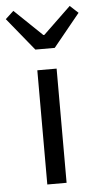

<svg xmlns="http://www.w3.org/2000/svg" viewBox="-86 -780 417 814"><g transform="rotate(-5 123.0 -373.0)"><path d="M81.9 0V-486H164V0ZM81.3 -574.2 -32.3 -713.6 2.6 -745.8 120.5 -632.7H124.5L242.4 -745.8L277.3 -713.6L163.7 -574.2Z"/></g></svg>

Font: Source Sans 3 Variable
Style: Regular
Weight: 200
Designer: Paul D. Hunt
Foundry: Adobe Systems Incorporated
Version: Version 3.026